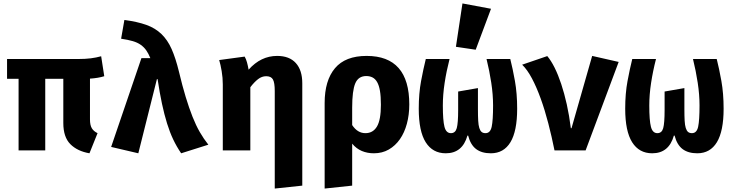

<svg xmlns="http://www.w3.org/2000/svg" viewBox="-20 -874 4240 1116"><path d="M88 0V-416H21V-531H434Q476 -531 507.5 -535Q539 -539 568 -547L586 -431Q551 -420 503 -417V-180Q503 -147 513.5 -129Q524 -111 547 -100L500 17Q430 5 389 -36Q348 -77 348 -159V-416H243V0Z M802 -536H854Q843 -563 830 -581.5Q817 -600 798 -613.5Q779 -627 751.5 -635Q724 -643 684 -649L703 -758Q778 -748 830 -729.5Q882 -711 918 -676.5Q954 -642 977.5 -589Q1001 -536 1020 -458Q1040 -374 1059.5 -310Q1079 -246 1099 -195.5Q1119 -145 1141.5 -106Q1164 -67 1191 -33L1033 17Q1007 -21 987 -63Q967 -105 951 -156.5Q935 -208 921.5 -271Q908 -334 896 -414H892L784 17L626 -20Z M1435 0H1275V-383Q1275 -422 1268.5 -460.5Q1262 -499 1254 -525L1402 -545Q1410 -532 1415.5 -512Q1421 -492 1425 -469Q1496 -549 1591 -549Q1662 -549 1699.5 -507.5Q1737 -466 1737 -390V205L1577 222V-345Q1577 -393 1566.5 -412Q1556 -431 1527 -431Q1502 -431 1480 -414Q1458 -397 1435 -367Z M1867 -275Q1867 -406 1927 -477.5Q1987 -549 2111 -549Q2359 -549 2359 -267Q2359 -207 2345 -155Q2331 -103 2304.5 -65Q2278 -27 2240 -5Q2202 17 2153 17Q2115 17 2083 3.5Q2051 -10 2027 -39V205L1867 222ZM2104 -100Q2148 -100 2171 -138.5Q2194 -177 2194 -265Q2194 -314 2188.5 -346Q2183 -378 2172 -397Q2161 -416 2145 -424Q2129 -432 2109 -432Q2063 -432 2045 -389.5Q2027 -347 2027 -248V-147Q2058 -100 2104 -100Z M2758 -362V-239Q2758 -199 2759.5 -172.5Q2761 -146 2766 -130Q2771 -114 2779.5 -107Q2788 -100 2802 -100Q2830 -100 2838 -137.5Q2846 -175 2846 -261Q2846 -324 2835.5 -393Q2825 -462 2808 -531H2946Q2960 -476 2973 -403.5Q2986 -331 2986 -242Q2986 -112 2947 -47.5Q2908 17 2833 17Q2780 17 2747.5 -7.5Q2715 -32 2701 -86H2697Q2668 17 2571 17Q2495 17 2454.5 -47Q2414 -111 2414 -242Q2414 -331 2427.5 -403Q2441 -475 2455 -531H2593Q2575 -461 2564.5 -392.5Q2554 -324 2554 -261Q2554 -174 2563.5 -137Q2573 -100 2601 -100Q2627 -100 2635 -129.5Q2643 -159 2643 -234V-342ZM2630 -602 2668 -854 2834 -823 2745 -585Z M3203 0Q3187 -80 3167 -157Q3147 -234 3123 -300.5Q3099 -367 3072 -418Q3045 -469 3015 -498L3161 -548Q3183 -522 3203.5 -481Q3224 -440 3242 -386Q3260 -332 3274.5 -267Q3289 -202 3298 -129H3302L3422 -549L3576 -514L3384 0Z M3958 -362V-239Q3958 -199 3959.5 -172.5Q3961 -146 3966 -130Q3971 -114 3979.5 -107Q3988 -100 4002 -100Q4030 -100 4038 -137.5Q4046 -175 4046 -261Q4046 -324 4035.5 -393Q4025 -462 4008 -531H4146Q4160 -476 4173 -403.5Q4186 -331 4186 -242Q4186 -112 4147 -47.5Q4108 17 4033 17Q3980 17 3947.5 -7.5Q3915 -32 3901 -86H3897Q3868 17 3771 17Q3695 17 3654.5 -47Q3614 -111 3614 -242Q3614 -331 3627.5 -403Q3641 -475 3655 -531H3793Q3775 -461 3764.5 -392.5Q3754 -324 3754 -261Q3754 -174 3763.5 -137Q3773 -100 3801 -100Q3827 -100 3835 -129.5Q3843 -159 3843 -234V-342Z"/></svg>

Font: Qzxlaeiskcpccdgjqmyffctclhy
Style: Regular
Weight: 700
Monospace: yes
Designer: Carrois Corporate & Edenspiekermann
Foundry: Carrois Corporate GbR & Edenspiekermann AG
Version: Version 2.001